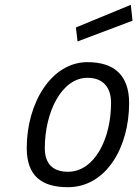

<svg xmlns="http://www.w3.org/2000/svg" viewBox="-20 -768 570 797"><path d="M530 -682 523 -748 295 -654 302 -596ZM262 -55C198 -55 166 -90 166 -153C166 -303 236 -445 343 -445C410 -445 441 -403 441 -341C441 -191 372 -55 262 -55ZM343 -510C193 -510 91 -340 91 -154C91 -39 151 9 262 9C421 9 516 -157 516 -340C516 -455 455 -510 343 -510Z"/></svg>

Font: RazerF5
Style: Italic
Weight: 400
Foundry: Razer Inc.
Version: Version 2